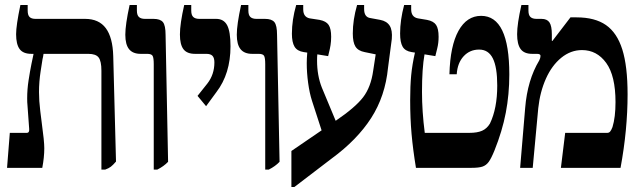

<svg xmlns="http://www.w3.org/2000/svg" viewBox="-20 -667 2534 763"><path d="M441 -25Q429 -11 420.5 -4.5Q412 2 398 7H383V-386Q383 -424 372 -438.5Q361 -453 331 -453H153Q151 -439 149 -432Q148 -426 141.5 -384Q135 -342 135 -301Q135 -267 140 -226Q145 -185 146 -178Q156 -106 156 -78Q156 -42 148 0H8L19 -139H87Q97 -139 96 -154L89 -251Q88 -259 88 -276Q88 -312 93.5 -347.5Q99 -383 105 -413Q111 -443 113 -451V-453H105Q72 -453 58 -472Q44 -491 44 -531Q44 -566 61 -647H90V-625Q90 -607 97.5 -599.5Q105 -592 121 -592H318Q373 -592 400.5 -555Q428 -518 430 -444Z M591 -412Q591 -437 586.5 -445Q582 -453 565 -453H539Q508 -453 493 -471.5Q478 -490 478 -529Q478 -569 495 -647H524V-625Q524 -607 532 -599.5Q540 -592 556 -592H590Q617 -592 627.5 -579Q638 -566 638 -528L648 -24Q631 -6 605 7H591Z M765 -286 804 -335Q832 -371 832 -419Q832 -437 824.5 -445Q817 -453 800 -453H755Q723 -453 709 -471.5Q695 -490 695 -530Q695 -572 712 -647H740V-625Q740 -607 748 -599.5Q756 -592 772 -592H839Q869 -592 882.5 -567Q896 -542 896 -483Q896 -374 840 -301L799 -245Z M1034 -412Q1034 -437 1029.5 -445Q1025 -453 1008 -453H982Q951 -453 936 -471.5Q921 -490 921 -529Q921 -569 938 -647H967V-625Q967 -607 975 -599.5Q983 -592 999 -592H1033Q1060 -592 1070.5 -579Q1081 -566 1081 -528L1091 -24Q1074 -6 1048 7H1034Z M1537 -512 1522 -398Q1511 -285 1455 -198Q1399 -111 1298 -37L1150 76H1138V-67L1258 -149L1220 -266Q1210 -297 1204.5 -337.5Q1199 -378 1199 -416Q1199 -434 1201 -458L1187 -460Q1161 -464 1150.5 -481.5Q1140 -499 1140 -533Q1140 -588 1157 -647H1185V-630Q1185 -599 1211 -594L1250 -588Q1276 -583 1286 -568Q1296 -553 1296 -521Q1296 -503 1293.5 -487.5Q1291 -472 1288 -461Q1285 -450 1284 -444L1241 -451Q1240 -443 1240 -426Q1240 -367 1259 -319L1314 -187Q1392 -240 1423 -280.5Q1454 -321 1463 -386L1473 -451L1429 -460Q1403 -465 1392.5 -482Q1382 -499 1382 -534Q1382 -588 1399 -647H1427V-631Q1427 -598 1453 -595L1491 -588Q1517 -583 1528.5 -565Q1540 -547 1537 -512Z M2004 -371Q2004 -292 1990 -219Q1976 -146 1945 -69Q1932 -37 1922 -23.5Q1912 -10 1897.5 -5Q1883 0 1853 0H1633Q1621 -73 1615.5 -135Q1610 -197 1610 -269Q1610 -325 1614 -367.5Q1618 -410 1629 -458L1616 -460Q1590 -464 1580 -481.5Q1570 -499 1570 -534Q1570 -587 1586 -647H1614V-630Q1614 -599 1641 -594L1677 -588Q1703 -583 1713 -568Q1723 -553 1723 -521Q1723 -496 1717.5 -474.5Q1712 -453 1710 -444L1667 -451Q1657 -395 1657 -302Q1657 -224 1668 -139H1845Q1877 -139 1896 -147.5Q1915 -156 1927 -176Q1956 -236 1956 -327Q1956 -400 1938.5 -435Q1921 -470 1884 -470Q1847 -470 1822.5 -443.5Q1798 -417 1795 -372H1766Q1769 -485 1802 -544.5Q1835 -604 1892 -604Q2004 -604 2004 -371Z M2067 -238Q2076 -349 2123 -427Q2128 -437 2128 -445Q2128 -453 2114 -453H2095Q2063 -453 2049 -472Q2035 -491 2035 -531Q2035 -572 2052 -647H2080V-625Q2080 -607 2088 -599.5Q2096 -592 2112 -592H2132Q2154 -592 2163.5 -578Q2173 -564 2173 -530V-505L2175 -504L2247 -598H2271Q2344 -598 2388 -567.5Q2432 -537 2453 -470.5Q2474 -404 2474 -292Q2474 -151 2446 0H2209L2226 -139H2393Q2400 -139 2404.5 -144Q2409 -149 2414 -162Q2426 -201 2426 -261Q2426 -366 2389 -417Q2352 -468 2293 -468Q2248 -468 2210.5 -437.5Q2173 -407 2149.5 -354.5Q2126 -302 2119 -237L2097 0H2047Z"/></svg>

Font: Noto Serif Hebrew Cond
Style: Bold
Weight: 700
Width: 3
Designer: Monotype Design Team
Foundry: Monotype Imaging Inc.
Version: Version 1.000